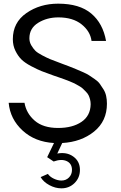

<svg xmlns="http://www.w3.org/2000/svg" viewBox="-20 -780 668 1059"><path d="M569.8 -208Q569.8 -111.8 499 -54.4Q428.2 2.9 323.2 8.8L295.9 66.9Q347.7 57.1 384.3 83.5Q420.9 109.9 420.9 157.2Q420.9 200.2 391.4 229.5Q361.8 258.8 318.8 258.8Q284.7 258.8 252 241Q219.2 223.1 204.1 196.8L244.1 179.2Q255.4 195.3 277.1 205.6Q298.8 215.8 318.8 215.8Q343.8 215.8 360.4 199Q377 182.1 377 157.2Q377 122.1 347.9 108.6Q318.8 95.2 275.9 110.8L240.2 86.9L277.8 8.8Q172.9 2.9 104.5 -60.1Q36.1 -123 27.8 -212.9H115.2Q125 -154.8 171.4 -114.5Q217.8 -74.2 300.8 -74.2Q379.9 -74.2 429.4 -107.7Q479 -141.1 480 -205.1Q480 -219.2 476.6 -232.2Q473.1 -245.1 468.5 -254.6Q463.9 -264.2 453.4 -274.7Q442.9 -285.2 436.5 -291.5Q430.2 -297.9 414.1 -306.9Q397.9 -315.9 390.4 -320.1Q382.8 -324.2 362.8 -332Q342.8 -339.8 335.4 -342.5Q328.1 -345.2 305.7 -353Q283.2 -360.8 276.9 -362.8Q233.9 -377.9 210 -387.5Q186 -397 151.1 -415.5Q116.2 -434.1 97.7 -452.6Q79.1 -471.2 64.9 -500Q50.8 -528.8 50.8 -564Q50.8 -655.8 125.5 -707.8Q200.2 -759.8 300.8 -759.8Q418.9 -759.8 483.4 -705.3Q547.9 -650.9 564.9 -554.2H484.9Q478 -607.4 429.9 -645.8Q381.8 -684.1 301.8 -684.1Q238.8 -684.1 190.4 -654.1Q142.1 -624 142.1 -568.8Q142.1 -547.9 152.6 -530Q163.1 -512.2 174.6 -500.5Q186 -488.8 213.6 -474.4Q241.2 -460 255.6 -454.1Q270 -448.2 305.2 -435.1Q317.4 -430.2 323.2 -428.2Q332 -425.3 359.6 -414.6Q387.2 -403.8 398.7 -398.9Q410.2 -394 434.6 -383.5Q459 -373 470.9 -365Q482.9 -356.9 502 -344Q521 -331.1 530.5 -317.6Q540 -304.2 550.5 -287.6Q561 -271 565.4 -251Q569.8 -231 569.8 -208Z"/></svg>

Font: ø
Style: ø
Weight: 400
Designer: Samuel Oakes
Foundry: Samuel Oakes
Version: Version 1.000;PS 001.000;hotconv 1.0.88;makeotf.lib2.5.64775